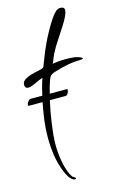

<svg xmlns="http://www.w3.org/2000/svg" viewBox="-115 -617 509 826"><g transform="rotate(-15 139.5 -204.5)"><path d="M113 160Q103 160 92.5 147.5Q82 135 73 113Q58 77 52 37.5Q46 -2 46 -42Q46 -86 52 -128Q58 -170 65 -204Q70 -228 77 -255Q84 -282 90 -298Q84 -297 71 -291Q58 -285 44.5 -279Q31 -273 21 -273Q6 -273 6 -290Q6 -299 12.5 -306Q19 -313 29 -317Q49 -326 73 -330.5Q97 -335 105 -340L131 -406Q135 -416 145.5 -438.5Q156 -461 170.5 -487Q185 -513 199 -534Q210 -550 220 -559.5Q230 -569 242 -569Q260 -569 260 -555Q260 -547 253.5 -531Q247 -515 230 -489Q211 -459 191.5 -429.5Q172 -400 158 -368Q157 -364 153.5 -355.5Q150 -347 148 -345L168 -348Q176 -349 186 -349.5Q196 -350 208 -350Q225 -350 240.5 -348.5Q256 -347 266 -343Q271 -341 275.5 -338.5Q280 -336 280 -334Q280 -330 254 -330Q239 -330 211.5 -325Q184 -320 149 -309Q132 -304 126 -295Q120 -286 110 -252Q95 -198 86 -148.5Q77 -99 72 -48Q71 -38 70.5 -27Q70 -16 70 -3Q70 31 76.5 68Q83 105 96 132Q99 138 102.5 143Q106 148 111 150Q118 153 118 157Q118 160 113 160ZM2 -197Q-1 -197 -1 -201Q-1 -206 5 -215Q11 -224 17 -224H180Q182 -224 182 -221Q182 -215 177.5 -206Q173 -197 166 -197Z"/></g></svg>

Font: Inspiration
Style: Regular
Weight: 400
Designer: Robert E. Leuschke
Foundry: Robert E. Leuschke
Version: Version 2.010; ttfautohint (v1.8.3)